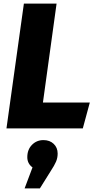

<svg xmlns="http://www.w3.org/2000/svg" viewBox="-20 -715 550 1069"><path d="M219 -144H480L441 0H16L113 -695H295ZM301 140Q301 164 292 185Q283 206 262 238L202 334H117L161 217Q132 196 132 160Q132 118 158 91.5Q184 65 222 65Q257 65 279 86Q301 107 301 140Z"/></svg>

Font: Trujillo ExtraBold
Style: Italic
Weight: 800
Italic angle: -8°
Designer: Fira Sans original fonts by bBox Type GmbH, Carrois Corporate GbR, & Edenspiekermann AG / Changes by Cristiano Sobral
Foundry: Fira Sans original fonts by bBox Type GmbH, Carrois Corporate GbR, & Edenspiekermann AG / Changes by Cristiano Sobral
Version: Version 4.301;July 28, 2020;FontCreator 13.0.0.2655 64-bit